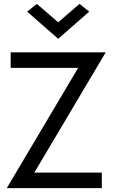

<svg xmlns="http://www.w3.org/2000/svg" viewBox="-20 -970 585 990"><path d="M280 -855 390 -950 440 -910 280 -770 120 -910 170 -950ZM35 -620V-700H525L157 -80H505V0H15L383 -620Z"/></svg>

Font: Von Book
Style: Regular
Weight: 400
Version: Version 4.000; ttfautohint (v1.8.4.7-5d5b)